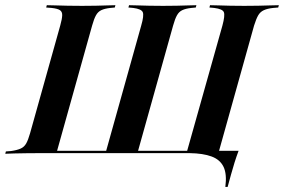

<svg xmlns="http://www.w3.org/2000/svg" viewBox="-46 -591 1092 738"><path d="M107.3 -2.4Q79 -2.4 54 -2Q29 -1.6 8.9 -1.2Q-11.3 -0.8 -25.8 0L-23.4 -8.9L-3.2 -10.5Q19.4 -13.7 33.1 -19.8Q46.8 -25.8 54.4 -39.1Q62.1 -52.4 69.4 -78.2L185.5 -492.7Q192.7 -518.5 193.1 -532.3Q193.5 -546 184.3 -552Q175 -558.1 152.4 -560.5L131.5 -562.1L133.9 -571Q148.4 -571 168.5 -570.2Q188.7 -569.4 214.1 -569Q239.5 -568.5 268.5 -568.5H267.7H270.2Q298.4 -568.5 322.2 -569Q346 -569.4 365.3 -570.2Q384.7 -571 397.6 -571L395.2 -562.1L378.2 -560.5Q356.5 -558.1 343.5 -552Q330.6 -546 323 -532.3Q315.3 -518.5 308.1 -492.7L173.4 -11.3H362.1L496.8 -492.7Q508.1 -531.5 502.8 -544Q497.6 -556.5 466.1 -560.5L447.6 -562.1L450 -571Q463.7 -571 483.5 -570.2Q503.2 -569.4 527.8 -569Q552.4 -568.5 579.8 -568.5H579H581.5Q609.7 -568.5 633.5 -569Q657.3 -569.4 676.6 -570.2Q696 -571 708.9 -571L706.5 -562.1L689.5 -560.5Q667.7 -558.1 654.8 -552Q641.9 -546 634.3 -532.3Q626.6 -518.5 619.4 -492.7L484.7 -11.3H673.4L808.9 -492.7Q819.4 -531.5 814.5 -544Q809.7 -556.5 777.4 -560.5L758.9 -562.1L761.3 -571Q775.8 -571 795.2 -570.2Q814.5 -569.4 839.1 -569Q863.7 -568.5 891.9 -568.5H890.3H893.5Q921.8 -568.5 946.4 -569Q971 -569.4 991.5 -570.2Q1012.1 -571 1025.8 -571L1023.4 -562.1L1004 -560.5Q981.5 -558.1 967.7 -551.6Q954 -545.2 946.4 -531.9Q938.7 -518.5 930.6 -492.7L793.5 -2.4H109.7ZM618.5 -2.4 636.3 -11.3H762.1H871Q862.9 10.5 855.6 33.5Q848.4 56.5 841.9 80.2Q835.5 104 829 127.4H820.2Q826.6 78.2 813.3 50.4Q800 22.6 767.3 10.5Q734.7 -1.6 683.1 -2.4Z"/></svg>

Font: Playfair 144pt
Style: Bold Italic
Weight: 700
Italic angle: -15.6°
Designer: Claus Eggers Sørensen
Foundry: Claus Eggers Sørensen
Version: Version 2.203